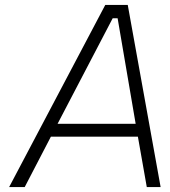

<svg xmlns="http://www.w3.org/2000/svg" viewBox="-20 -757 687 777"><path d="M17 0 406 -737H497L630 0H574L538 -204H186L80 0ZM213 -256H529L456 -683H436Z"/></svg>

Font: Tomorrow Light
Style: Italic
Weight: 300
Italic angle: -10°
Designer: Tony de Marco, Monica Rizzolli
Foundry: Just in Type
Version: Version 2.002